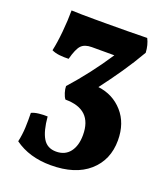

<svg xmlns="http://www.w3.org/2000/svg" viewBox="-132 -551 773 892"><g transform="rotate(20 255.0 -105.5)"><path d="M222 249Q116 249 43 196Q51 160 52.5 124Q54 88 53 52Q67 45 89.5 42.5Q112 40 132 41Q138 111 159 146Q180 181 224 181Q268 181 292 150Q316 119 316 66Q316 -61 183 -61Q175 -71 169.5 -89Q164 -107 164 -121Q207 -169 248.5 -223Q290 -277 326 -332H215Q180 -332 163 -314.5Q146 -297 132 -244Q109 -243 86.5 -245.5Q64 -248 48 -256Q57 -296 62.5 -353.5Q68 -411 68 -460Q86 -459 118 -458.5Q150 -458 185 -458Q220 -458 246 -458Q291 -458 345 -458.5Q399 -459 442 -460Q457 -431 459 -393Q425 -334 386.5 -278Q348 -222 307 -168Q381 -159 429 -105Q477 -51 477 34Q477 131 410 190Q343 249 222 249Z"/></g></svg>

Font: Vollkorn ExtraBold
Style: Regular
Weight: 800
Designer: Friedrich Althausen
Foundry: Friedrich Althausen
Version: Version 5.000; ttfautohint (v1.8.3)